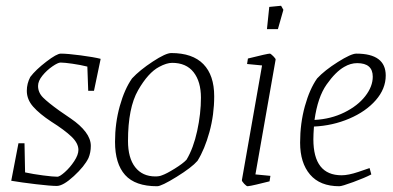

<svg xmlns="http://www.w3.org/2000/svg" viewBox="-20 -637 1362 666"><path d="M328 -432H329L306 -322H286L283 -406Q259 -412 231 -416Q203 -420 190 -420Q181 -420 161.5 -406.5Q142 -393 127 -374.5Q112 -356 112 -339Q112 -316 129.5 -298.5Q147 -281 186 -253Q193 -248 226 -225.5Q259 -203 277 -179Q295 -155 295 -131Q295 -108 287 -89Q273 -60 236 -26Q199 8 177 8Q156 8 105 2Q54 -4 19 -10L44 -140H65L67 -39Q95 -33 129.5 -28.5Q164 -24 179 -24Q187 -24 205 -40Q223 -56 237.5 -78Q252 -100 252 -117Q252 -140 228 -163Q204 -186 158 -215Q117 -242 95 -267Q73 -292 73 -322Q73 -347 85 -370Q104 -395 140.5 -423Q177 -451 191 -451Q214 -451 259.5 -445Q305 -439 329 -433Z M379 -145Q379 -210 395.5 -269Q412 -328 438 -365Q465 -394 510 -423.5Q555 -453 574 -453Q648 -453 685.5 -414.5Q723 -376 723 -303Q723 -239 706.5 -179Q690 -119 665 -79Q645 -56 592.5 -23.5Q540 9 525 9Q449 9 414 -30Q379 -69 379 -145ZM542 -29Q557 -34 586 -52Q615 -70 627 -83Q651 -123 664 -183Q677 -243 677 -298Q677 -354 651.5 -386.5Q626 -419 577 -419Q558 -419 532 -405Q494 -385 459 -324Q424 -263 424 -148Q424 -89 449 -57Q474 -25 519 -25Q533 -25 542 -29Z M819 -12 889 -410 837 -415 840 -434Q908 -451 916 -451Q919 -451 928 -442Q937 -433 936 -430L866 -32L918 -27L915 -8Q891 -2 870 3Q849 8 839 9Q835 9 827 0.5Q819 -8 819 -12ZM914 -613 955 -617 963 -603 944 -536H906Z M1069 -198Q1067 -170 1067 -154Q1067 -29 1165 -29Q1188 -29 1222.5 -40.5Q1257 -52 1262 -54L1268 -32Q1245 -20 1205.5 -5.5Q1166 9 1157 9Q1090 9 1055.5 -31.5Q1021 -72 1021 -142Q1021 -209 1037.5 -268.5Q1054 -328 1080 -365Q1106 -393 1152 -422Q1198 -451 1216 -451Q1318 -451 1318 -375Q1318 -329 1283.5 -289.5Q1249 -250 1191.5 -225.5Q1134 -201 1069 -198ZM1071 -221Q1128 -224 1174.5 -247Q1221 -270 1247 -303.5Q1273 -337 1273 -371Q1273 -418 1219 -418Q1196 -418 1174 -405Q1144 -388 1113 -344Q1082 -300 1071 -221Z"/></svg>

Font: Grenze ExtraLight
Style: Italic
Weight: 275
Italic angle: -10°
Designer: Renata Polastri
Foundry: Omnibus-Type
Version: Version 1.002; ttfautohint (v1.8)